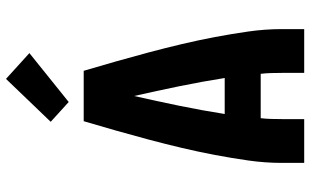

<svg xmlns="http://www.w3.org/2000/svg" viewBox="-217 -817 1034 640"><g transform="rotate(-90 300.0 -497.0)"><path d="M77 0V-74Q77 -130 85 -186Q93 -242 103.5 -297.5Q114 -353 127 -408Q140 -463 154.5 -517.5Q169 -572 184.5 -626.5Q200 -681 216 -735H384Q400 -681 415.5 -626.5Q431 -572 445.5 -517.5Q460 -463 473 -408Q486 -353 496.5 -297.5Q507 -242 515 -186Q523 -130 523 -74V0H377V-74Q377 -91 376.5 -109Q376 -127 374 -145H226Q224 -127 223.5 -109Q223 -91 223 -74V0ZM240 -265H360Q348 -341 332.5 -416.5Q317 -492 300 -567Q283 -492 267.5 -416.5Q252 -341 240 -265ZM280 -785 214 -845 357 -994 443 -916Z"/></g></svg>

Font: Iosevka Curly Heavy Extended
Style: Regular
Weight: 900
Width: 7
Monospace: yes
Designer: Belleve Invis
Foundry: Belleve Invis
Version: Version 11.1.0; ttfautohint (v1.8.3)